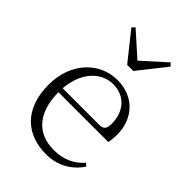

<svg xmlns="http://www.w3.org/2000/svg" viewBox="-231 -883 998 998"><g transform="rotate(45 268.0 -384.0)"><path d="M298 14C384 14 448 -25 492 -88L477 -102C434 -54 381 -30 311 -30C197 -30 116 -102 116 -263C116 -401 192 -491 288 -491C377 -491 428 -425 428 -341C428 -306 419 -290 387 -290H82V-260H482C486 -275 488 -296 488 -320C488 -435 412 -522 289 -522C160 -522 52 -416 52 -252C52 -73 155 14 298 14ZM161 -782 146 -766 268 -613H313L434 -766L419 -782L267 -645H314Z"/></g></svg>

Font: Source Han Serif CN VF
Style: Regular
Weight: 250
Designer: Ryoko NISHIZUKA 西塚涼子 (kana & ideographs); Frank Grießhammer (Latin, Greek & Cyrillic); Wenlong ZHANG 张文龙 (bopomofo); San
Foundry: Adobe
Version: Version 2.002;hotconv 1.1.0;makeotfexe 2.6.0